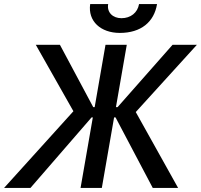

<svg xmlns="http://www.w3.org/2000/svg" viewBox="-61 -919 983 939"><path d="M-41 0H88L387 -345H393L333 0H437L497 -345H504L686 0H810L603 -371L902 -700H783L514 -395H506L559 -700H455L402 -395H395L232 -700H114L298 -375ZM525 -758C629 -758 693 -812 707 -899H619C612 -857 578 -830 533 -830C491 -830 461 -858 468 -899H380C368 -815 432 -758 525 -758Z"/></svg>

Font: Fixel Display 20240404 Medium
Style: Italic
Weight: 500
Italic angle: -10°
Designer: AlfaBravo + MacPaw
Foundry: Kyrylo Tkachov, Marchela Mozhyna, Serhii Makarenko, Maria Weinstein, Zakhar Kryvoshyya
Version: Version 1.211;Glyphs 3.2 (3225)